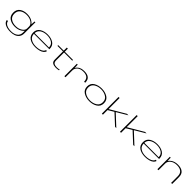

<svg xmlns="http://www.w3.org/2000/svg" viewBox="774 -3470 6385 6385"><g transform="rotate(45 3967.0 -277.0)"><path d="M438 231Q546 231 627.2 200Q708.5 169 758.2 103.8Q808 38.5 808 -60.5V-584.5H769.5L758.5 -395.5V-54.5Q758.5 69 671.5 134Q584.5 199 440 199Q353.5 199 286 178.5Q218.5 158 179.8 122.2Q141 86.5 132.5 30.5H82Q92.5 125.5 190 178.2Q287.5 231 438 231ZM420.5 5Q575.5 5 676.8 -63.8Q778 -132.5 778 -189.5L758 -240.5Q758 -160.5 663.2 -95.5Q568.5 -30.5 432 -30.5Q293.5 -30.5 201.5 -95.8Q109.5 -161 109.5 -293Q109.5 -425 201.5 -490.2Q293.5 -555.5 432 -555.5Q568.5 -555.5 663.2 -491Q758 -426.5 758 -347L777.5 -396.5Q777.5 -453.5 676 -522.2Q574.5 -591 420 -591Q266.5 -591 162.2 -517.5Q58 -444 58 -293.5Q58 -142.5 162.5 -68.8Q267 5 420.5 5Z M1387 5.5V-27Q1231 -27 1137.5 -94.5Q1043 -160.5 1043 -295Q1043 -426 1142 -491.5Q1241.5 -557.5 1385.5 -557.5Q1534 -557.5 1627 -494.5Q1716 -434.5 1720 -312H1034V-279.5H1769.5Q1770.5 -290 1770.5 -300Q1770.5 -442.5 1662.5 -516.5Q1553.5 -590 1385.5 -590Q1224 -590 1110 -517Q995 -443.5 995 -296Q995 -142.5 1105 -68Q1214 5.5 1387 5.5ZM1387 -27V5.5Q1488 5.5 1569.5 -18Q1651 -41 1699 -82Q1746.5 -122 1758.5 -171L1715.5 -187.5Q1703.5 -143 1664.5 -106Q1624 -69.5 1549.5 -48Q1475.5 -27 1387 -27Z M2350.5 5.5Q2425 5.5 2492 -10.5V-44Q2430.5 -28 2365 -28Q2284 -28 2237.5 -59.5Q2191 -91 2191 -176V-549H2577.5V-584.5H2191V-729H2141.5V-584.5H1881V-549H2141.5V-164Q2141.5 -67 2201.5 -30.8Q2261.5 5.5 2350.5 5.5Z M3350 -334H3400.5Q3400.5 -468 3326.8 -528.8Q3253 -589.5 3113.5 -589.5Q2959 -589.5 2872.5 -517Q2786 -444.5 2786 -343.5L2807.5 -319Q2807.5 -418 2883.8 -486Q2960 -554 3099.5 -554Q3220 -554 3285 -500.8Q3350 -447.5 3350 -334ZM2758 0H2807.5V-393L2799 -584.5H2758Z M3928.5 5Q4089 5 4207.2 -69.8Q4325.5 -144.5 4325.5 -293.5Q4325.5 -443.5 4207.2 -517Q4089 -590.5 3928.5 -590.5Q3768.5 -590.5 3650 -517Q3531.5 -443.5 3531.5 -293.5Q3531.5 -144.5 3650 -69.8Q3768.5 5 3928.5 5ZM3928.5 -30Q3788 -30 3685 -96Q3582 -162 3582 -293Q3582 -425 3685 -490.5Q3788 -556 3928.5 -556Q4069.5 -556 4172.5 -490.5Q4275.5 -425 4275.5 -293Q4275.5 -162 4172.5 -96Q4069.5 -30 3928.5 -30Z M4770.5 -341.5 5140 0H5198L4805.5 -366ZM4519 0H4568.5V-216.5L4776 -341L4805 -361L5184 -586H5113.5L4568.5 -264.5V-785H4519Z M5622.5 -341.5 5992 0H6050L5657.5 -366ZM5371 0H5420.5V-216.5L5628 -341L5657 -361L6036 -586H5965.5L5420.5 -264.5V-785H5371Z M6547 5.5V-27Q6391 -27 6297.5 -94.5Q6203 -160.5 6203 -295Q6203 -426 6302 -491.5Q6401.5 -557.5 6545.5 -557.5Q6694 -557.5 6787 -494.5Q6876 -434.5 6880 -312H6194V-279.5H6929.5Q6930.5 -290 6930.5 -300Q6930.5 -442.5 6822.5 -516.5Q6713.5 -590 6545.5 -590Q6384 -590 6270 -517Q6155 -443.5 6155 -296Q6155 -142.5 6265 -68Q6374 5.5 6547 5.5ZM6547 -27V5.5Q6648 5.5 6729.5 -18Q6811 -41 6859 -82Q6906.5 -122 6918.5 -171L6875.5 -187.5Q6863.5 -143 6824.5 -106Q6784 -69.5 6709.5 -48Q6635.5 -27 6547 -27Z M7131.5 0H7181V-385.5L7172.5 -584.5H7131.5ZM7776 0H7826V-317Q7826 -458 7742.8 -525Q7659.5 -592 7508.5 -592Q7356.5 -592 7255.5 -514.8Q7154.5 -437.5 7154.5 -339L7179 -301.5Q7179 -418 7270.2 -487.2Q7361.5 -556.5 7495 -556.5Q7629.5 -556.5 7702.8 -497.5Q7776 -438.5 7776 -313.5Z"/></g></svg>

Font: Anybody ExtraExpanded ExtraLight
Style: Regular
Weight: 250
Width: 8
Version: Version 1.113;gftools[0.9.25]